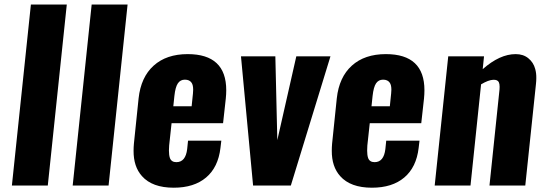

<svg xmlns="http://www.w3.org/2000/svg" viewBox="-20 -830 2442 859"><path d="M33.2 0 118.2 -809.6H278.8L193.8 0Z M305.2 0 390.1 -809.6H550.8L465.8 0Z M755.4 -354.5H837.4L843.3 -412.1Q844.2 -420.9 844.2 -428.7Q844.2 -449.2 837.4 -459.5Q828.1 -473.6 807.1 -473.6Q787.1 -473.6 775.9 -457.3Q764.6 -440.9 760.3 -401.4ZM757.3 9.8Q661.1 9.8 615.2 -42Q577.1 -84.5 577.6 -155.8Q577.6 -170.9 579.1 -187.5L600.1 -390.1Q610.4 -484.9 667.5 -536.4Q724.6 -587.9 819.8 -587.9Q992.2 -587.9 992.2 -426.3Q992.2 -408.7 990.2 -389.2L978 -278.8H747.6L736.8 -179.2Q735.8 -167 735.8 -156.2Q735.8 -135.7 740.2 -123Q747.1 -104.5 769 -104.5Q810.5 -104.5 817.4 -163.1L821.3 -200.7H970.2L966.3 -168Q956.1 -81.5 902.1 -35.9Q848.1 9.8 757.3 9.8Z M1112.3 0 1058.1 -578.1H1211.9L1220.7 -203.1L1305.7 -578.1H1458.5L1281.2 0Z M1642.1 -354.5H1724.1L1730 -412.1Q1731 -420.9 1731 -428.7Q1731 -449.2 1724.1 -459.5Q1714.8 -473.6 1693.8 -473.6Q1673.8 -473.6 1662.6 -457.3Q1651.4 -440.9 1647 -401.4ZM1644 9.8Q1547.9 9.8 1502 -42Q1463.9 -84.5 1464.4 -155.8Q1464.4 -170.9 1465.8 -187.5L1486.8 -390.1Q1497.1 -484.9 1554.2 -536.4Q1611.3 -587.9 1706.5 -587.9Q1878.9 -587.9 1878.9 -426.3Q1878.9 -408.7 1877 -389.2L1864.7 -278.8H1634.3L1623.5 -179.2Q1622.6 -167 1622.6 -156.2Q1622.6 -135.7 1627 -123Q1633.8 -104.5 1655.8 -104.5Q1697.3 -104.5 1704.1 -163.1L1708 -200.7H1856.9L1853 -168Q1842.8 -81.5 1788.8 -35.9Q1734.9 9.8 1644 9.8Z M1924.8 0 1985.4 -578.1H2145.5L2139.6 -520.5Q2215.8 -587.9 2287.1 -587.9Q2321.3 -587.9 2343.8 -569.3Q2366.7 -550.8 2374.5 -521.5Q2379.9 -502.4 2379.4 -480Q2379.4 -467.8 2377.9 -454.6L2330.1 0H2169.9L2214.8 -429.7Q2215.3 -436 2215.3 -441.9Q2215.3 -455.1 2211.4 -462.9Q2205.6 -473.6 2187 -473.1Q2165 -472.2 2132.3 -452.6L2085 0Z"/></svg>

Font: Oswald
Style: Bold
Weight: 700
Designer: Vernon Adams
Foundry: Vernon Adams
Version: 3.0; ttfautohint (v0.94.23-7a4d-dirty) -l 8 -r 50 -G 200 -x 